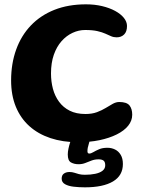

<svg xmlns="http://www.w3.org/2000/svg" viewBox="-20 -612 653 864"><path d="M331 28Q262.5 28 207 9.5Q151.5 -9 112 -44.5Q72.5 -80 51.2 -131.8Q30 -183.5 30 -250Q30 -326 52.8 -389Q75.5 -452 119 -497.5Q162.5 -543 225 -567.8Q287.5 -592.5 367 -592.5Q406 -592.5 439.5 -584.5Q473 -576.5 498.2 -562.8Q523.5 -549 537.5 -531.5Q551.5 -514 551.5 -495Q551.5 -469.5 538.5 -456.8Q525.5 -444 505 -444Q491.5 -444 480 -449Q468.5 -454 454.2 -460.5Q440 -467 418.2 -472Q396.5 -477 363 -477Q334 -477 306.5 -464.2Q279 -451.5 257 -426.8Q235 -402 222.2 -365.5Q209.5 -329 209.5 -281.5Q209.5 -245 218.2 -212.2Q227 -179.5 245.8 -154Q264.5 -128.5 293.8 -113.8Q323 -99 364.5 -99Q394 -99 416.2 -107.2Q438.5 -115.5 455.8 -126.2Q473 -137 487.8 -145Q502.5 -153 516.5 -153Q550 -153 562.5 -137.8Q575 -122.5 575 -95.5Q575 -69 556.8 -46.2Q538.5 -23.5 505.2 -7Q472 9.5 427.8 18.8Q383.5 28 331 28ZM362 231Q335.5 231 311.8 228.2Q288 225.5 272.8 217Q257.5 208.5 257.5 192Q257.5 176 267.8 169Q278 162 292.5 162Q304.5 162 314.2 165.2Q324 168.5 335.2 171.5Q346.5 174.5 362 174.5Q387.5 174.5 408.2 170.2Q429 166 441.2 156.5Q453.5 147 453.5 132Q453.5 116.5 446 110.8Q438.5 105 423.5 105Q406.5 105 392 110.5Q377.5 116 363.8 121.5Q350 127 333.5 127Q314 127 299.5 119Q285 111 285 83Q285 71.5 288 57.2Q291 43 295.2 30Q299.5 17 303.5 9.5Q310 -2.5 321 -10.8Q332 -19 353 -19Q369 -19 377 -11Q385 -3 385 7.5Q385 20 379.2 36.8Q373.5 53.5 373.5 68.5Q373.5 79 381.5 79Q389.5 79 400.2 72.5Q411 66 426.2 59.5Q441.5 53 463.5 53Q482 53 497.8 60.8Q513.5 68.5 523.2 84.8Q533 101 533 126Q533 178 488.5 204.5Q444 231 362 231Z"/></svg>

Font: Gluten Thin Medium
Style: Regular
Weight: 500
Version: Version 1.300